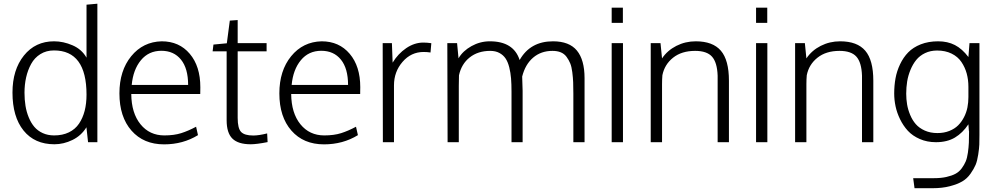

<svg xmlns="http://www.w3.org/2000/svg" viewBox="-20 -768 5378 1037"><path d="M273.9 11.2Q167 11.2 107.2 -63Q47.4 -137.2 47.4 -268.1Q47.4 -391.1 109.1 -468Q170.9 -544.9 272 -544.9Q321.8 -544.9 371.6 -523.4Q421.4 -502 447.3 -456.5V-472.7V-742.7L505.9 -748V0H455.6L446.8 -80.6Q418.9 -35.2 371.3 -12Q323.7 11.2 273.9 11.2ZM272.5 -36.6Q317.9 -36.6 352.1 -53.2Q386.2 -69.8 406.7 -100.1Q427.2 -130.4 437.3 -169.7Q447.3 -209 447.3 -256.8Q447.3 -495.6 271.5 -495.6Q230 -495.6 198.2 -475.8Q166.5 -456.1 148.2 -422.6Q129.9 -389.2 121.1 -349.9Q112.3 -310.5 112.3 -267.1Q112.3 -229.5 117.7 -196.5Q123 -163.6 135.3 -133.8Q147.5 -104 165.5 -82.8Q183.6 -61.5 210.9 -49.1Q238.3 -36.6 272.5 -36.6Z M866.2 11.7Q755.4 11.7 690.2 -62.5Q625 -136.7 625 -263.7Q625 -386.2 688.7 -464.4Q752.4 -542.5 853.5 -544.9Q947.8 -544.9 1004.9 -477.5Q1062 -410.2 1062 -296.9Q1062 -292.5 1061.8 -279.1Q1061.5 -265.6 1061.5 -260.3H689Q689.9 -157.2 738.8 -96.9Q787.6 -36.6 867.7 -36.6Q919.9 -36.6 958.5 -48.8Q997.1 -61 1039.1 -83.5L1049.3 -38.1Q968.3 11.7 866.2 11.7ZM691.4 -309.1H996.1Q996.1 -398.4 957.5 -446Q918.9 -493.7 851.6 -493.7Q783.2 -493.7 741.2 -442.9Q699.2 -392.1 691.4 -309.1Z M1334 11.2Q1266.6 11.2 1235.4 -19.3Q1204.1 -49.8 1204.1 -118.7V-490.7H1128.4L1132.8 -527.3L1205.1 -534.2L1221.2 -656.7L1263.7 -659.7V-535.2H1419.9V-490.7H1263.7V-131.3Q1263.7 -74.7 1282.2 -55.4Q1300.8 -36.1 1347.7 -36.1Q1377.9 -36.1 1422.9 -47.4L1425.3 -0.5Q1366.2 11.2 1334 11.2Z M1730 11.7Q1619.1 11.7 1554 -62.5Q1488.8 -136.7 1488.8 -263.7Q1488.8 -386.2 1552.5 -464.4Q1616.2 -542.5 1717.3 -544.9Q1811.5 -544.9 1868.7 -477.5Q1925.8 -410.2 1925.8 -296.9Q1925.8 -292.5 1925.5 -279.1Q1925.3 -265.6 1925.3 -260.3H1552.7Q1553.7 -157.2 1602.5 -96.9Q1651.4 -36.6 1731.4 -36.6Q1783.7 -36.6 1822.3 -48.8Q1860.8 -61 1902.8 -83.5L1913.1 -38.1Q1832 11.7 1730 11.7ZM1555.2 -309.1H1859.9Q1859.9 -398.4 1821.3 -446Q1782.7 -493.7 1715.3 -493.7Q1647 -493.7 1605 -442.9Q1563 -392.1 1555.2 -309.1Z M2047.9 0Q2046.9 -471.2 2046.9 -535.2H2096.7L2100.6 -429.7Q2129.4 -477.5 2173.8 -507.8Q2218.3 -538.1 2266.6 -538.1Q2286.6 -538.1 2309.6 -534.7L2305.2 -484.4Q2287.6 -487.3 2268.1 -487.3Q2200.2 -487.3 2154.1 -433.8Q2107.9 -380.4 2107.9 -307.1V0Z M2397.5 0Q2396 -485.4 2396 -535.2H2448.7L2456.5 -453.1Q2480 -493.2 2526.6 -519Q2573.2 -544.9 2625.5 -544.9Q2753.9 -544.9 2786.6 -443.8Q2843.8 -544.9 2966.8 -544.9Q3054.7 -544.9 3095.9 -494.9Q3137.2 -444.8 3137.2 -345.7V0H3076.7V-261.7Q3076.7 -298.8 3075.7 -323.7Q3074.7 -348.6 3071 -377.9Q3067.4 -407.2 3059.8 -425.8Q3052.2 -444.3 3040 -460.9Q3027.8 -477.5 3008.8 -485.4Q2989.7 -493.2 2963.9 -493.2Q2902.3 -493.2 2859.6 -456.8Q2816.9 -420.4 2800.3 -354.5Q2801.3 -304.7 2802.7 -277.3V0H2742.7V-272.5Q2742.7 -314 2740.2 -344.5Q2737.8 -375 2730.5 -404.3Q2723.1 -433.6 2710.7 -452.1Q2698.2 -470.7 2677.5 -481.9Q2656.7 -493.2 2627.9 -493.2Q2561.5 -493.2 2516.8 -457.8Q2472.2 -422.4 2459 -361.3Q2458 -341.3 2458 -304.2V0Z M3283.7 0V-535.2H3344.7V0ZM3283.7 -644.5V-726.6H3344.2V-644.5Z M3494.6 0V-535.2H3547.4L3555.7 -452.6Q3584.5 -495.6 3633.1 -520.3Q3681.6 -544.9 3737.8 -544.9Q3830.1 -544.9 3873.5 -494.1Q3917 -443.4 3917 -332V0H3856V-359.4Q3853.5 -430.7 3825.7 -461.9Q3797.9 -493.2 3734.4 -493.2Q3661.6 -493.2 3615.5 -456.5Q3569.3 -419.9 3557.6 -361.8Q3555.7 -338.9 3555.7 -314V0Z M4063.5 0V-535.2H4124.5V0ZM4063.5 -644.5V-726.6H4124V-644.5Z M4274.4 0V-535.2H4327.1L4335.4 -452.6Q4364.3 -495.6 4412.8 -520.3Q4461.4 -544.9 4517.6 -544.9Q4609.9 -544.9 4653.3 -494.1Q4696.8 -443.4 4696.8 -332V0H4635.7V-359.4Q4633.3 -430.7 4605.5 -461.9Q4577.6 -493.2 4514.2 -493.2Q4441.4 -493.2 4395.3 -456.5Q4349.1 -419.9 4337.4 -361.8Q4335.4 -338.9 4335.4 -314V0Z M4919.4 248.5 4912.1 194.3H5025.4Q5063 194.3 5091.8 187.7Q5120.6 181.2 5140.4 170.7Q5160.2 160.2 5174.1 141.4Q5188 122.6 5195.8 104Q5203.6 85.4 5207.8 55.9Q5211.9 26.4 5212.9 1.7Q5213.9 -22.9 5213.9 -60.5Q5213.9 -55.2 5212.9 -63Q5210.4 -96.7 5210.4 -96.7Q5179.7 -50.3 5137.7 -25.1Q5095.7 0 5035.2 0Q4987.3 0 4948 -17.1Q4908.7 -34.2 4883.5 -61.5Q4858.4 -88.9 4841.3 -124Q4824.2 -159.2 4816.9 -194.1Q4809.6 -229 4809.6 -263.2Q4809.6 -306.2 4816.7 -345Q4823.7 -383.8 4841.3 -420.9Q4858.9 -458 4885.3 -485.1Q4911.6 -512.2 4953.1 -528.6Q4994.6 -544.9 5046.9 -544.9Q5098.1 -544.9 5137.5 -524.7Q5176.8 -504.4 5210.4 -460L5216.3 -535.2H5270V-39.1Q5270 -6.8 5269.3 12.9Q5268.6 32.7 5263.4 66.7Q5258.3 100.6 5249.3 122.3Q5240.2 144 5221.7 170.4Q5203.1 196.8 5177 211.9Q5150.9 227.1 5110.1 237.8Q5069.3 248.5 5017.6 248.5ZM5043 -49.3Q5078.6 -49.3 5107.4 -60.8Q5136.2 -72.3 5155 -91.1Q5173.8 -109.9 5186.8 -135.3Q5199.7 -160.6 5205.1 -187.7Q5210.4 -214.8 5210.4 -243.7V-299.3Q5210.4 -337.4 5201.2 -371.1Q5191.9 -404.8 5172.6 -433.3Q5153.3 -461.9 5119.6 -478.5Q5085.9 -495.1 5041.5 -495.1Q5005.4 -495.1 4976.3 -481.2Q4947.3 -467.3 4928.7 -444.3Q4910.2 -421.4 4897.5 -390.6Q4884.8 -359.9 4879.6 -327.9Q4874.5 -295.9 4874.5 -262.2Q4874.5 -232.4 4879.2 -204.3Q4883.8 -176.3 4895.8 -147.5Q4907.7 -118.7 4926.3 -97.4Q4944.8 -76.2 4974.9 -62.7Q5004.9 -49.3 5043 -49.3Z"/></svg>

Font: Oxygen Light
Style: Regular
Weight: 300
Designer: vernon adams
Foundry: Vernon Adams
Version: Version Release 0.2.3 webfont; ttfautohint (v0.93.3-1d66) -l